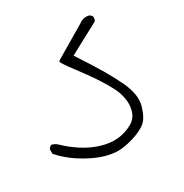

<svg xmlns="http://www.w3.org/2000/svg" viewBox="-142 -632 784 818"><g transform="rotate(30 250.0 -222.5)"><path d="M497.1 -203.6Q497.1 -213.9 495.6 -222.7Q491.7 -252 455.1 -290.5Q419.4 -328.1 341.8 -335Q304.2 -338.4 248 -338.4Q191.9 -338.4 95.7 -332.5L101.1 -504.4Q96.2 -513.2 86.4 -518.1Q85 -518.6 81.8 -518.6Q78.6 -518.6 74.7 -517.1Q69.8 -516.1 66.9 -513.2Q51.8 -498 51.8 -474.6Q51.8 -471.2 52.2 -467.3L54.2 -288.1Q54.2 -282.7 56.2 -280.8Q58.1 -278.8 65.4 -278.8Q85.4 -278.8 169.9 -289.1Q236.8 -296.9 290.5 -296.9Q323.7 -296.9 343.8 -293.5Q397 -283.7 426.8 -253.9Q451.2 -229.5 451.2 -196.8Q451.2 -157.2 434.6 -121.1Q418 -85.9 384.5 -55.2Q351.1 -24.4 310.3 -4.2Q269.5 16.1 235.8 25.4Q211.4 32.2 203.1 44.9Q203.1 46.4 203.1 47.4Q203.1 56.6 207.5 63.5L227.1 74.7Q277.3 64.5 323.7 41Q387.7 8.8 429.7 -33.2Q447.8 -51.8 459.5 -69.8Q478 -99.1 489.3 -145.5Q497.1 -178.7 497.1 -203.6Z"/></g></svg>

Font: NaikaiFont
Style: ExtraLight
Weight: 200
Version: Version 1.89